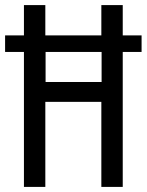

<svg xmlns="http://www.w3.org/2000/svg" viewBox="-22 -734 576 754"><path d="M72 0V-530H-2V-595H72V-714H156V-595H376V-714H460V-595H534V-530H460V0H376V-334H156V0ZM157 -412H377V-530H157Z"/></svg>

Font: Noto Sans ExtraCondensed
Style: Regular
Weight: 400
Width: 2
Designer: Monotype Design Team
Foundry: Monotype Imaging Inc.
Version: Version 2.013